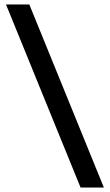

<svg xmlns="http://www.w3.org/2000/svg" viewBox="-20 -805 495 865"><path d="M7 -785H112L448 40H343Z"/></svg>

Font: Eudoxus Sans Medium
Style: Regular
Weight: 500
Designer: Stijn de Vries
Foundry: tokotype
Version: Version 2.005